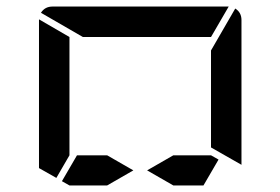

<svg xmlns="http://www.w3.org/2000/svg" viewBox="-20 -1020 856 586"><path d="M387 -500 307 -454H212H192L169 -467L215 -546H307ZM624 -546 647 -533 601 -454H509L429 -500L509 -546ZM698 -994Q717 -982 717 -959V-517L624 -570V-607V-782V-866ZM233 -907 105 -981Q117 -1000 140 -1000H676Q676 -1000 678 -1000L624 -907H621H590H454H362ZM99 -959Q99 -959 99 -961L192 -907V-905V-895V-887V-782V-578V-546L152 -477L99 -507Z"/></svg>

Font: DSEG14 Modern
Style: Regular
Weight: 400
Designer: Keshikan(Twitter:@keshinomi_88pro)
Version: Version 0.46